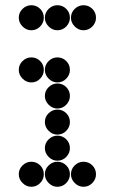

<svg xmlns="http://www.w3.org/2000/svg" viewBox="-20 -718 440 736"><path d="M52 -450Q52 -431 66.5 -416.5Q81 -402 100 -402Q120 -402 134 -416.5Q148 -431 148 -450Q148 -470 134 -484Q120 -498 100 -498Q81 -498 66.5 -484Q52 -470 52 -450ZM152 -450Q152 -431 166.5 -416.5Q181 -402 200 -402Q220 -402 234 -416.5Q248 -431 248 -450Q248 -470 234 -484Q220 -498 200 -498Q181 -498 166.5 -484Q152 -470 152 -450ZM152 -350Q152 -331 166.5 -316.5Q181 -302 200 -302Q220 -302 234 -316.5Q248 -331 248 -350Q248 -370 234 -384Q220 -398 200 -398Q181 -398 166.5 -384Q152 -370 152 -350ZM152 -250Q152 -231 166.5 -216.5Q181 -202 200 -202Q220 -202 234 -216.5Q248 -231 248 -250Q248 -270 234 -284Q220 -298 200 -298Q181 -298 166.5 -284Q152 -270 152 -250ZM152 -150Q152 -131 166.5 -116.5Q181 -102 200 -102Q220 -102 234 -116.5Q248 -131 248 -150Q248 -170 234 -184Q220 -198 200 -198Q181 -198 166.5 -184Q152 -170 152 -150ZM52 -50Q52 -31 66.5 -16.5Q81 -2 100 -2Q120 -2 134 -16.5Q148 -31 148 -50Q148 -70 134 -84Q120 -98 100 -98Q81 -98 66.5 -84Q52 -70 52 -50ZM152 -50Q152 -31 166.5 -16.5Q181 -2 200 -2Q220 -2 234 -16.5Q248 -31 248 -50Q248 -70 234 -84Q220 -98 200 -98Q181 -98 166.5 -84Q152 -70 152 -50ZM252 -50Q252 -31 266.5 -16.5Q281 -2 300 -2Q320 -2 334 -16.5Q348 -31 348 -50Q348 -70 334 -84Q320 -98 300 -98Q281 -98 266.5 -84Q252 -70 252 -50ZM52 -650Q52 -631 66.5 -616.5Q81 -602 100 -602Q120 -602 134 -616.5Q148 -631 148 -650Q148 -670 134 -684Q120 -698 100 -698Q81 -698 66.5 -684Q52 -670 52 -650ZM152 -650Q152 -631 166.5 -616.5Q181 -602 200 -602Q220 -602 234 -616.5Q248 -631 248 -650Q248 -670 234 -684Q220 -698 200 -698Q181 -698 166.5 -684Q152 -670 152 -650ZM252 -650Q252 -631 266.5 -616.5Q281 -602 300 -602Q320 -602 334 -616.5Q348 -631 348 -650Q348 -670 334 -684Q320 -698 300 -698Q281 -698 266.5 -684Q252 -670 252 -650Z"/></svg>

Font: Matrix Sans Print
Style: Regular
Weight: 400
Designer: Brad Neil
Version: Version 1.100